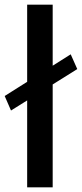

<svg xmlns="http://www.w3.org/2000/svg" viewBox="-47 -800 350 820"><path d="M-27 -390 0 -328 283 -505 255 -568ZM178 -780H69V0H178Z"/></svg>

Font: NM-font
Style: Medium
Weight: 500
Designer: ""
Foundry: ""
Version: ""